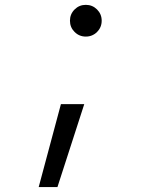

<svg xmlns="http://www.w3.org/2000/svg" viewBox="-20 -547 626 780"><path d="M137.2 212.9 227.5 -124H322.3L213.4 212.9ZM328.6 -398.4Q301.8 -398.4 283 -417.2Q264.2 -436 264.2 -462.9Q264.2 -489.7 283 -508.5Q301.8 -527.3 328.6 -527.3Q355.5 -527.3 374.3 -508.5Q393.1 -489.7 393.1 -462.9Q393.1 -436 374.3 -417.2Q355.5 -398.4 328.6 -398.4Z"/></svg>

Font: Cascadia Code NF SemiLight
Style: Italic
Weight: 350
Italic angle: -10°
Monospace: yes
Designer: Aaron Bell
Foundry: Saja Typeworks
Version: Version 2404.023; ttfautohint (v1.8.4)